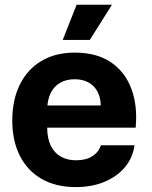

<svg xmlns="http://www.w3.org/2000/svg" viewBox="-20 -763 628 793"><path d="M293.7 9.7Q210.3 9.7 151.5 -24.3Q92.7 -58.3 61.7 -120.2Q30.7 -182 30.7 -264.3Q30.7 -351 62.2 -414.2Q93.7 -477.3 151.5 -511.5Q209.3 -545.7 288.3 -545.7Q379.7 -545.7 438.3 -505.7Q497 -465.7 522.8 -395.7Q548.7 -325.7 540.3 -235.7H175Q175 -191.7 189.7 -161.5Q204.3 -131.3 231.2 -116.2Q258 -101 293.7 -101Q336 -101 361.8 -118Q387.7 -135 396.7 -163H535.7Q528 -110 495.2 -71.5Q462.3 -33 410.7 -11.7Q359 9.7 293.7 9.7ZM175.3 -313 162.3 -327.3H409.7L396 -313Q397.7 -354.7 384.3 -381.5Q371 -408.3 346.3 -422Q321.7 -435.7 288.3 -435.7Q254 -435.7 228.7 -421.2Q203.3 -406.7 189.5 -379.2Q175.7 -351.7 175.3 -313ZM239.1 -598.1 296.4 -743.4H442.4L350.9 -598.1Z"/></svg>

Font: Mona Sans ExtraLight
Style: Regular
Weight: 200
Designer: Deni Anggara
Foundry: GitHub
Version: Version 2.000